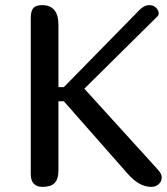

<svg xmlns="http://www.w3.org/2000/svg" viewBox="-20 -729 651 749"><path d="M208 -389H229L523 -689Q542 -709 563 -709Q578 -709 588.5 -699Q599 -689 599 -677Q599 -670 594 -665L309 -383L597 -66Q611 -50 611 -37Q611 -22 599.5 -11Q588 0 570 0Q524 0 480 -49L229 -334H208V-65Q208 -30 193 -15Q178 0 146 0Q100 0 100 -50V-659Q100 -686 110 -697.5Q120 -709 144 -709Q208 -709 208 -632Z"/></svg>

Font: Marmelad
Style: Regular
Weight: 400
Designer: Manvel Shmavonyan
Foundry: Cyreal
Version: Version 1.001;PS 001.001;hotconv 1.0.88;makeotf.lib2.5.64775